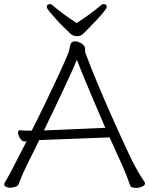

<svg xmlns="http://www.w3.org/2000/svg" viewBox="-20 -912 730 939"><path d="M355 -799Q390 -822 420 -844Q450 -866 475 -887Q480 -892 487 -892Q502 -892 502 -878Q502 -872 487.5 -854Q473 -836 452.5 -814Q432 -792 413 -773Q394 -754 385 -745Q374 -735 356 -735Q337 -735 325 -747Q315 -757 295.5 -775.5Q276 -794 256.5 -815.5Q237 -837 223 -854Q209 -871 209 -878Q209 -892 224 -892Q231 -892 236 -887Q286 -844 355 -799ZM172 -227Q156 -193 139.5 -161Q123 -129 109 -100Q101 -84 89 -56Q77 -28 71 -11Q68 -3 56 1.5Q44 6 31 6Q19 6 10 2Q1 -2 1 -10Q1 -17 5 -22Q9 -28 13.5 -36Q18 -44 28 -62.5Q38 -81 57 -118Q76 -155 110 -221Q107 -221 104.5 -220.5Q102 -220 100 -220H99Q88 -220 78 -235.5Q68 -251 68 -264Q68 -275 78 -275H80Q89 -274 98 -273.5Q107 -273 117 -273H135Q170 -342 204.5 -413.5Q239 -485 268 -548Q297 -611 314 -652Q318 -662 321 -680.5Q324 -699 331 -705Q338 -710 346 -710Q360 -710 375 -701.5Q390 -693 394 -683Q396 -680 396 -676.5Q396 -673 396 -670V-663Q396 -660 398 -652Q427 -575 465.5 -483.5Q504 -392 546 -299Q588 -206 627 -124Q635 -108 652 -78Q669 -48 685 -25Q687 -22 688 -19.5Q689 -17 689 -15Q689 -5 674.5 1Q660 7 645 7Q635 7 627 4.5Q619 2 617 -4Q611 -22 599.5 -51.5Q588 -81 580 -99Q565 -131 549 -167Q533 -203 516 -240ZM495 -287Q467 -352 440 -415.5Q413 -479 391 -532Q369 -585 356 -620Q341 -583 315 -527Q289 -471 258 -405.5Q227 -340 195 -274Z"/></svg>

Font: Moon Stars Kai HW Light
Style: Regular
Weight: 300
Designer: GuiWonder
Version: Version 1.101